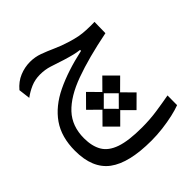

<svg xmlns="http://www.w3.org/2000/svg" viewBox="-199 -547 984 984"><g transform="rotate(-45 293.0 -55.0)"><path d="M332.5 308.1Q170.4 308.1 94.2 251.5Q18.1 194.8 18.1 67.9Q18.1 -31.7 64 -97.7Q109.9 -163.6 196 -205.1Q282.2 -246.6 402.3 -272.9V-279.8Q381.3 -282.2 360.4 -287.4Q339.4 -292.5 307.6 -302.2Q266.6 -315.4 235.4 -325.7Q203.6 -335.9 167.5 -335.9Q131.8 -335.9 101.1 -322.8Q70.3 -309.6 44.4 -290L36.6 -353.5Q65.4 -387.7 102.1 -402.8Q138.7 -418 177.7 -418Q213.4 -418 245.6 -406.2Q277.8 -394.5 313.5 -378.4Q348.6 -362.3 393.6 -348.6Q424.3 -339.4 447.8 -335Q471.2 -330.6 496.6 -329.6Q511.7 -328.6 529.8 -328.6Q542.5 -328.6 556.2 -329.1L554.7 -248.5Q405.3 -218.8 303 -181.6Q200.7 -144.5 148.4 -88.6Q96.2 -32.7 96.2 54.7Q96.2 112.3 118.4 150.4Q140.6 188.5 194.8 207.3Q249 226.1 345.7 226.1Q404.3 226.1 458 218Q511.7 210 554.2 202.1L553.7 272Q529.8 281.2 493.2 289.6Q456.5 297.9 414.8 303Q373 308.1 332.5 308.1ZM270 143.6 205.6 79.6 266.6 18.1 207 -41 271.5 -106 330.6 -46.4 390.1 -106.4 454.6 -41.5 393.6 19 453.1 79.1 388.7 143.1 329.6 84ZM329.1 74.2 385.3 17.6 331.1 -36.6 274.9 19.5Z"/></g></svg>

Font: CaskaydiaMono NF SemiLight
Style: Regular
Weight: 350
Designer: Aaron Bell
Foundry: Saja Typeworks
Version: Version 2111.001; ttfautohint (v1.8.4);Nerd Fonts 3.1.1